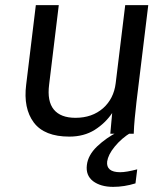

<svg xmlns="http://www.w3.org/2000/svg" viewBox="-20 -521 643 748"><path d="M250 11.2Q153.3 11.2 111.8 -43.5Q70.3 -99.1 82 -191.4L119.6 -501H209L171.4 -191.4Q163.1 -126.5 189.7 -94.2Q216.3 -62 273.9 -62Q338.9 -62 381.8 -99.6Q423.3 -136.7 430.7 -196.8L467.8 -501H557.6L511.7 -124Q507.8 -90.3 504.9 -59.6Q502 -28.8 501 0H409.7L417 -80.6Q390.6 -41.5 349.1 -15.1Q307.1 11.2 250 11.2ZM420.9 207Q372.1 207 342.3 184.6Q313.5 162.1 318.4 122.1Q322.8 83.5 358.4 49.3Q376.5 32.2 396.7 18.1Q417 3.9 439.5 -7.3L490.7 -4.9Q454.1 17.1 427.2 49.8Q413.6 66.4 406.5 80.8Q399.4 95.2 397.5 107.9Q395 128.4 407.7 139.2Q420.4 149.9 448.2 149.9Q472.2 149.9 514.6 138.7L507.8 193.4Q463.9 207 420.9 207Z"/></svg>

Font: Ride
Style: Italic
Weight: 400
Version: Version 3.000